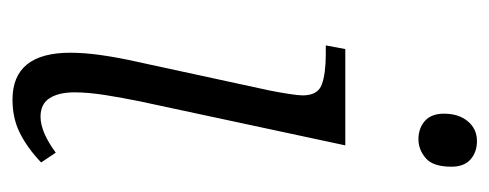

<svg xmlns="http://www.w3.org/2000/svg" viewBox="-264 -528 802 315"><g transform="rotate(90 137.5 -371.0)"><path d="M209 -656Q191 -656 179 -666.5Q167 -677 167 -698Q167 -722 179.5 -737Q192 -752 212 -752Q230 -752 242 -741.5Q254 -731 254 -710Q254 -680 240 -668Q226 -656 209 -656ZM144 10Q67 10 67 -85Q67 -108 71 -136Q75 -164 82 -195L129 -412Q132 -427 134.5 -443Q137 -459 137 -466Q137 -491 119 -497.5Q101 -504 69 -504H55L61 -536H219L147 -200Q141 -171 136.5 -142.5Q132 -114 132 -92Q132 -66 141.5 -51Q151 -36 172 -36Q197 -36 231 -61L247 -37Q224 -15 199.5 -2.5Q175 10 144 10Z"/></g></svg>

Font: Noto Serif Light
Style: Italic
Weight: 300
Italic angle: -12°
Designer: Monotype Design Team
Foundry: Monotype Imaging Inc.
Version: Version 2.013